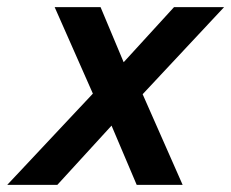

<svg xmlns="http://www.w3.org/2000/svg" viewBox="-67 -520 650 540"><path d="M-46.7 0 194.2 -256.7 86.7 -500H215.8L280.8 -345L422.5 -500H563.3L334.2 -255L446.7 0H317.5L246.7 -166.7L94.2 0Z"/></svg>

Font: Funnel Sans SemiBold
Style: Italic
Weight: 600
Italic angle: -14.036°
Designer: NORD ID, Kristian Moeller
Foundry: Dicotype
Version: Version 1.000